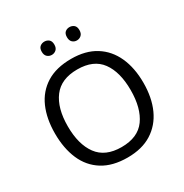

<svg xmlns="http://www.w3.org/2000/svg" viewBox="-205 -1069 1190 1240"><g transform="rotate(-30 390.5 -449.0)"><path d="M720 -358Q720 -247 682.5 -164.5Q645 -82 572 -36Q499 10 391 10Q280 10 206.5 -36Q133 -82 97 -165Q61 -248 61 -359Q61 -469 97 -551Q133 -633 206.5 -679Q280 -725 392 -725Q499 -725 572 -679.5Q645 -634 682.5 -551.5Q720 -469 720 -358ZM156 -358Q156 -223 213 -145.5Q270 -68 391 -68Q513 -68 569 -145.5Q625 -223 625 -358Q625 -493 569 -569.5Q513 -646 392 -646Q271 -646 213.5 -569.5Q156 -493 156 -358ZM251 -859Q251 -885 265 -896.5Q279 -908 298 -908Q317 -908 331 -896.5Q345 -885 345 -859Q345 -834 331 -821.5Q317 -809 298 -809Q279 -809 265 -821.5Q251 -834 251 -859ZM439 -859Q439 -885 452.5 -896.5Q466 -908 485 -908Q504 -908 518 -896.5Q532 -885 532 -859Q532 -834 518 -821.5Q504 -809 485 -809Q466 -809 452.5 -821.5Q439 -834 439 -859Z"/></g></svg>

Font: Noto Sans Hatran
Style: Regular
Weight: 400
Designer: Monotype Design Team
Foundry: Monotype Imaging Inc.
Version: Version 2.001; ttfautohint (v1.8.4.7-5d5b)